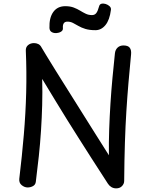

<svg xmlns="http://www.w3.org/2000/svg" viewBox="-20 -1026 822 1056"><path d="M177 -26Q175 -10 161.5 -2.5Q148 5 132 5Q115 5 99.5 -7.5Q84 -20 86 -42Q101 -167 111 -284.5Q121 -402 124 -516.5Q127 -631 122 -747Q121 -767 134.5 -778Q148 -789 167 -789Q180 -789 191 -783.5Q202 -778 209 -764Q216 -752 235.5 -720Q255 -688 284.5 -640.5Q314 -593 350 -536Q386 -479 425 -416.5Q464 -354 503.5 -291.5Q543 -229 579 -172Q578 -242 580.5 -313.5Q583 -385 587.5 -456Q592 -527 598.5 -596.5Q605 -666 612 -732Q614 -752 626.5 -764Q639 -776 659 -776Q684 -776 693.5 -763.5Q703 -751 701 -728Q693 -646 686.5 -569.5Q680 -493 675 -413.5Q670 -334 667 -241Q664 -148 663 -31Q663 -15 651 -2.5Q639 10 619 10Q605 10 593.5 3.5Q582 -3 574 -15Q522 -95 483 -156Q444 -217 412 -267.5Q380 -318 350 -366Q320 -414 287 -468.5Q254 -523 212 -592Q214 -519 212 -448Q210 -377 205.5 -307Q201 -237 193.5 -167Q186 -97 177 -26ZM505 -860Q472 -860 449.5 -867Q427 -874 411 -883.5Q395 -893 381 -900Q367 -907 351 -907Q323 -907 326 -871Q327 -859 316 -852Q305 -845 290.5 -844Q276 -843 264.5 -849.5Q253 -856 252 -872Q250 -928 273 -960Q296 -992 339 -992Q366 -992 385.5 -984.5Q405 -977 420.5 -967.5Q436 -958 451.5 -950.5Q467 -943 486 -943Q501 -943 509.5 -954Q518 -965 525 -991Q528 -1003 538.5 -1005.5Q549 -1008 561.5 -1004Q574 -1000 583 -991.5Q592 -983 590 -971Q583 -916 560 -888Q537 -860 505 -860Z"/></svg>

Font: Playpen Sans
Style: Regular
Weight: 400
Designer: Laura Meseguer, Veronika Burian, José Scaglione, Kostas Bartsokas, Vera Evstafieva, Tom Grace, Yorlmar Campos
Foundry: TypeTogether
Version: Version 2.000